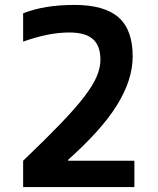

<svg xmlns="http://www.w3.org/2000/svg" viewBox="-20 -760 640 780"><path d="M74 -107Q167 -196 227.5 -259Q288 -322 323 -368Q358 -414 373 -449.5Q388 -485 388 -517Q388 -574 357.5 -601Q327 -628 262 -628Q219 -628 173.5 -619Q128 -610 74 -591V-706Q160 -740 282 -740Q404 -740 461.5 -689.5Q519 -639 519 -531Q519 -483 503 -433.5Q487 -384 455 -332.5Q423 -281 373.5 -226Q324 -171 257 -111V-107H526V0H74Z"/></svg>

Font: M PLUS Code Latin Expanded SemiBold
Style: Regular
Weight: 600
Width: 7
Designer: Coji Morishita
Foundry: UNDERFOREST DESIGN
Version: Version 1.002; ttfautohint (v1.8.3)